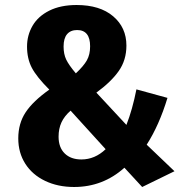

<svg xmlns="http://www.w3.org/2000/svg" viewBox="-20 -730 732 767"><path d="M485 -548Q485 -490 454.5 -446.5Q424 -403 365 -360L485 -231Q509 -292 525 -373L649 -339Q616 -230 566 -152L677 -46L548 17L477 -60Q391 17 276 17Q211 17 160 -7.5Q109 -32 81 -76Q53 -120 53 -177Q53 -237 82.5 -281.5Q112 -326 177 -372Q126 -423 107 -459.5Q88 -496 88 -544Q88 -589 110 -627Q132 -665 177 -687.5Q222 -710 286 -710Q379 -710 432 -665Q485 -620 485 -548ZM234 -544Q234 -514 244.5 -492Q255 -470 283 -437Q314 -466 327 -489Q340 -512 340 -545Q340 -610 288 -610Q262 -610 248 -593.5Q234 -577 234 -544ZM214 -184Q214 -141 238.5 -117Q263 -93 305 -93Q359 -93 402 -134L262 -288Q237 -266 225.5 -241Q214 -216 214 -184Z"/></svg>

Font: Fira Sans Condensed
Style: Bold
Weight: 700
Width: 3
Designer: bBox Type GmbH & Carrois Corporate GbR & Edenspiekermann AG
Foundry: bBox Type GmbH & Carrois Corporate GbR & Edenspiekermann AG
Version: Version 4.301